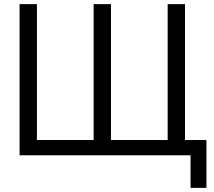

<svg xmlns="http://www.w3.org/2000/svg" viewBox="-20 -753 1040 931"><path d="M981 158H904V0H75V-733H159V-74H434V-733H518V-74H793V-733H877V-74H981Z"/></svg>

Font: IBM Plex Sans JP
Style: Regular
Weight: 400
Designer: Mike Abbink; Paul van der Laan; Pieter van Rosmalen; Wujin Sim; Yejin Wi; Jinhee Kim; Boomi Park; Yona Kim; Kichan Ma
Foundry: Sandoll Inc.
Version: Version 1.000